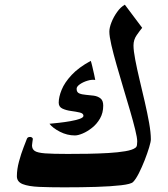

<svg xmlns="http://www.w3.org/2000/svg" viewBox="-20 -784 709 811"><path d="M617.2 -195.3Q617.2 -185.5 609.9 -161.1Q602.5 -136.7 591.1 -107.4Q579.6 -78.1 566.7 -52.5Q553.7 -26.9 542 -15.1Q533.2 -6.3 491.5 -1.5Q449.7 3.4 386.7 5.4Q323.7 7.3 251 7.3Q190.4 7.3 145.5 5.4Q100.6 3.4 75.9 -6.3Q51.3 -16.1 51.3 -39.6Q51.3 -68.8 60.3 -102.1Q69.3 -135.3 79.8 -162.1Q90.3 -189 93.8 -198.2Q96.7 -205.6 107.4 -205.6Q111.3 -205.6 115 -203.1Q118.7 -200.7 118.7 -196.8Q118.7 -194.8 116.9 -184.3Q115.2 -173.8 115.2 -169.9Q115.2 -154.3 126.7 -146.5Q138.2 -138.7 170.7 -136.2Q203.1 -133.8 265.6 -133.8Q307.1 -133.8 352.1 -134.5Q397 -135.3 438 -137.7Q479 -140.1 509.3 -145.3Q539.6 -150.4 551.8 -159.7Q557.6 -163.6 558.6 -171.9Q559.6 -180.2 559.6 -186.5Q559.6 -202.1 551 -236.8Q542.5 -271.5 529.1 -317.4Q515.6 -363.3 500.7 -413.1Q485.8 -462.9 472.4 -509.8Q459 -556.6 450.4 -593.8Q441.9 -630.9 441.9 -650.4Q441.9 -667 450.9 -689.9Q460 -712.9 474.9 -733.6Q489.7 -754.4 507.3 -764.2L580.6 -666.5Q570.8 -654.8 557.4 -635.5Q543.9 -616.2 543.9 -592.3Q543.9 -569.8 551.3 -531.5Q558.6 -493.2 569.6 -447Q580.6 -400.9 591.6 -353.5Q602.5 -306.2 609.9 -264.9Q617.2 -223.6 617.2 -195.3ZM416 -337.9Q416 -307.1 402.6 -283.7Q389.2 -260.3 369.1 -244.4Q349.1 -228.5 329.3 -220.2Q309.6 -211.9 296.4 -211.9Q263.7 -211.9 233.2 -227.5Q202.6 -243.2 189 -261.2Q205.6 -262.7 229.7 -265.4Q253.9 -268.1 277.3 -272.2Q300.8 -276.4 316.7 -282Q332.5 -287.6 332.5 -294.9Q332.5 -305.2 316.7 -308.8Q300.8 -312.5 280.3 -315.2Q259.8 -317.9 243.9 -325.2Q228 -332.5 228 -350.1Q228 -374.5 240.5 -405Q252.9 -435.5 282.5 -467.3Q312 -499 363.3 -526.9Q365.2 -522.9 369.6 -504.6Q374 -486.3 377.9 -468.3Q381.8 -450.2 382.3 -446.3Q367.7 -448.7 349.4 -443.1Q331.1 -437.5 317.6 -428.2Q304.2 -418.9 303.7 -409.7Q303.2 -394.5 314.5 -389.6Q325.7 -384.8 342.5 -383.5Q359.4 -382.3 376.2 -379.9Q393.1 -377.4 404.5 -368.4Q416 -359.4 416 -337.9Z"/></svg>

Font: Scheherazade New
Style: Bold
Weight: 700
Designer: SIL International
Foundry: SIL International
Version: Version 4.000